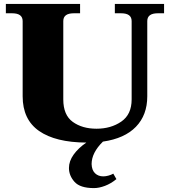

<svg xmlns="http://www.w3.org/2000/svg" viewBox="-20 -720 870 983"><path d="M820 -700V-652H788Q734 -652 734 -612V-227Q734 -131 676 -71Q618 -11 507 5Q449 62 449 120Q450 151 466.5 167Q483 183 509 183Q521 183 535.5 179Q550 175 560 169L576 197Q548 220 517.5 231.5Q487 243 461 243Q390 243 361.5 211Q333 179 333 140Q333 105 357 71.5Q381 38 422 10Q264 9 180 -49.5Q96 -108 96 -227V-612Q96 -652 42 -652H10V-700H390V-652H358Q304 -652 304 -612V-211Q304 -131 352.5 -96Q401 -61 474 -61Q548 -61 601 -97.5Q654 -134 654 -211V-612Q654 -652 600 -652H568V-700Z"/></svg>

Font: Taviraj Black
Style: Regular
Weight: 900
Designer: Katatrad Team
Foundry: CadsonDemak
Version: Version 1.030